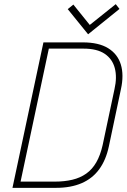

<svg xmlns="http://www.w3.org/2000/svg" viewBox="-20 -904 609 924"><path d="M555 -861 537 -884 412 -784 333 -882 306 -860 404 -739ZM379 -700H189L40 0H250Q321 0 373 -22.5Q425 -45 457.5 -89.5Q490 -134 504 -200L562 -475Q577 -543 561.5 -593.5Q546 -644 500.5 -672Q455 -700 379 -700ZM244 -30H79L215 -670H382Q447 -670 484 -645Q521 -620 532.5 -576Q544 -532 531 -475L474 -206Q463 -157 443.5 -123Q424 -89 395 -68.5Q366 -48 328 -39Q290 -30 244 -30Z"/></svg>

Font: Advent Pro ExtraLight
Style: Italic
Weight: 250
Italic angle: -12°
Version: Version 3.000